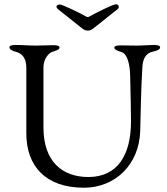

<svg xmlns="http://www.w3.org/2000/svg" viewBox="-20 -863 778 897"><path d="M259 -842C250 -842 244 -838 244 -832C244 -828 246 -824 251 -820L349 -742C369 -726 375 -720 390 -720C405 -720 411 -726 431 -742L529 -820C534 -824 535 -828 535 -832C535 -838 530 -843 521 -843C508 -843 426 -802 400 -787C391 -782 389 -782 380 -787C354 -802 272 -842 259 -842ZM645 -547C647 -587 660 -615 695 -622C718 -627 728 -633 728 -642C728 -650 716 -653 699 -653C676 -653 650 -650 618 -650C589 -650 573 -651 543 -651C526 -651 514 -648 514 -640C514 -631 533 -624 547 -620C575 -612 587 -562 588 -511C590 -434 592 -340 592 -296C592 -140 530 -36 393 -36C271 -36 183 -108 183 -268V-549C183 -589 209 -616 225 -621C247 -628 258 -632 258 -641C258 -649 246 -652 229 -652C208 -652 180 -650 149 -650C112 -650 83 -653 53 -653C36 -653 24 -650 24 -642C24 -633 34 -626 57 -620C79 -614 103 -595 103 -547V-240C103 -87 193 14 372 14C519 14 630 -95 635 -250C638 -342 638 -432 645 -547Z"/></svg>

Font: EB Garamond 12
Style: Regular
Weight: 400
Version: Version 0.016+